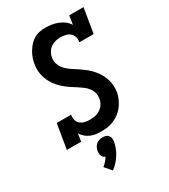

<svg xmlns="http://www.w3.org/2000/svg" viewBox="-238 -853 1076 1223"><g transform="rotate(-30 300.0 -241.5)"><path d="M281 8Q260 8 240 5Q220 2 202 -6Q184 -14 169.5 -26.5Q155 -39 145 -56L136 0H31L61 -181H166Q163 -162 167.5 -143.5Q172 -125 185.5 -113.5Q199 -102 217.5 -97.5Q236 -93 255 -93Q275 -93 294.5 -97Q314 -101 331.5 -112.5Q349 -124 360 -142Q371 -160 374 -179Q378 -201 372 -222Q366 -243 353.5 -259Q341 -275 324.5 -287.5Q308 -300 290.5 -311Q273 -322 256 -333Q239 -344 222.5 -357Q206 -370 191.5 -384.5Q177 -399 165 -415.5Q153 -432 144 -450.5Q135 -469 129.5 -489.5Q124 -510 123 -532Q122 -554 126 -576Q129 -597 136.5 -618Q144 -639 155.5 -658.5Q167 -678 182.5 -695Q198 -712 217.5 -723.5Q237 -735 259 -739Q281 -743 302 -743Q326 -743 349.5 -739Q373 -735 394 -726.5Q415 -718 433 -704Q451 -690 463 -671L473 -735H578L548 -554H443Q447 -573 442 -591.5Q437 -610 423.5 -621.5Q410 -633 392 -637.5Q374 -642 354 -642Q336 -642 317 -637.5Q298 -633 282 -621.5Q266 -610 256 -592.5Q246 -575 243 -557Q239 -535 245 -514.5Q251 -494 263.5 -477.5Q276 -461 292 -448.5Q308 -436 325.5 -425Q343 -414 360 -402.5Q377 -391 393 -378.5Q409 -366 423.5 -351.5Q438 -337 450 -320.5Q462 -304 471.5 -285.5Q481 -267 486.5 -247.5Q492 -228 493.5 -206Q495 -184 492 -162Q488 -138 478 -115Q468 -92 453.5 -71.5Q439 -51 418.5 -35Q398 -19 375 -9Q352 1 328 4.5Q304 8 281 8ZM220 260 178 211Q191 201 202.5 188Q214 175 223 160Q215 157 209 151.5Q203 146 200 138.5Q197 131 196.5 122Q196 113 197 104Q199 92 205 80Q211 68 220.5 59.5Q230 51 242.5 47.5Q255 44 267 44Q280 44 291 47.5Q302 51 309 59.5Q316 68 318 80Q320 92 318 104Q314 126 305.5 148Q297 170 284.5 190Q272 210 255.5 228Q239 246 220 260Z"/></g></svg>

Font: Iosevka Curly Slab ExObl
Style: Bold
Weight: 700
Width: 7
Italic angle: -9°
Monospace: yes
Designer: Belleve Invis
Foundry: Belleve Invis
Version: Version 11.0.0; ttfautohint (v1.8.3)